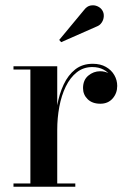

<svg xmlns="http://www.w3.org/2000/svg" viewBox="-20 -713 490 733"><path d="M190.5 -217.5Q190.5 -264.5 198.2 -309.2Q206 -354 223 -390.2Q240 -426.5 267.2 -448Q294.5 -469.5 334 -469.5Q363.5 -469.5 384.5 -457.5Q405.5 -445.5 416.5 -426.2Q427.5 -407 427.5 -385Q427.5 -357 410 -337Q392.5 -317 363 -317Q332.5 -317 314.8 -334.2Q297 -351.5 297 -376.5Q297 -407.5 317 -424.2Q337 -441 362.5 -441Q380.5 -441 395 -433.2Q409.5 -425.5 418 -413Q426.5 -400.5 426.5 -385H414.5Q414.5 -404.5 404 -421Q393.5 -437.5 375.2 -447.2Q357 -457 332.5 -457Q298.5 -457 273.2 -437Q248 -417 231.2 -382.8Q214.5 -348.5 206.5 -305.5Q198.5 -262.5 198.5 -217.5ZM198.5 -460V-12.5H267.5V0H31.5V-12.5H96V-447.5H31.5V-460ZM213.5 -552 206 -560.5 301 -675Q312 -689.5 326 -692Q340 -694.5 352.2 -689Q364.5 -683.5 370.5 -673.5Q377 -663.5 376.2 -650.5Q375.5 -637.5 368.2 -626.8Q361 -616 348.5 -611.5Z"/></svg>

Font: Bodoni Moda 18pt Medium
Style: Regular
Weight: 500
Designer: Owen Earl
Foundry: indestructible type
Version: Version 2.004